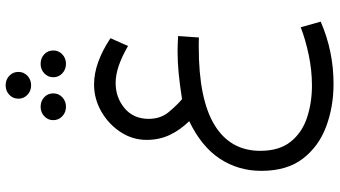

<svg xmlns="http://www.w3.org/2000/svg" viewBox="-270 -544 1152 651"><g transform="rotate(-90 305.5 -218.0)"><path d="M296.9 -731Q296.9 -749.5 310.1 -762Q323.2 -774.4 342.3 -774.4Q361.3 -774.4 374.5 -762Q387.7 -749.5 387.7 -731Q387.7 -712.9 374.5 -700.4Q361.3 -688 342.3 -688Q323.2 -688 310.1 -700.4Q296.9 -712.9 296.9 -731ZM369.6 -612.8Q369.6 -630.9 382.8 -643.3Q396 -655.8 415 -655.8Q434.1 -655.8 447.3 -643.6Q460.4 -631.3 460.4 -612.8Q460.4 -594.7 447.3 -582.3Q434.1 -569.8 415 -569.8Q396 -569.8 382.8 -582.3Q369.6 -594.7 369.6 -612.8ZM224.1 -612.8Q224.1 -630.9 237.3 -643.3Q250.5 -655.8 269.5 -655.8Q288.6 -655.8 301.8 -643.6Q314.9 -631.3 314.9 -612.8Q314.9 -594.7 301.8 -582.3Q288.6 -569.8 269.5 -569.8Q250.5 -569.8 237.3 -582.3Q224.1 -594.7 224.1 -612.8ZM509.3 -189.5 504.4 -119.1Q491.7 -119.6 484.9 -119.6Q478 -119.6 471.2 -119.6Q295.4 -119.6 207.8 -66.2Q120.1 -12.7 120.1 88.9Q120.1 153.3 150.9 191.9Q181.6 230.5 232.2 247.3Q282.7 264.2 341.3 264.2Q393.6 264.2 445.6 253.2Q497.6 242.2 539.1 226.1L558.1 293.9Q458 337.4 347.2 337.4Q269.5 337.4 202.1 312.3Q134.8 287.1 93.5 233.2Q52.2 179.2 52.2 92.8Q52.2 14.2 93.5 -48.3Q134.8 -110.8 220.7 -151.9Q189.9 -183.6 173.6 -218.8Q157.2 -253.9 157.2 -296.4Q157.2 -344.2 183.8 -384.8Q210.4 -425.3 253.4 -450Q296.4 -474.6 345.2 -474.6Q418 -474.6 502 -418.9L475.6 -359.4Q441.4 -379.4 409.9 -390.4Q378.4 -401.4 350.1 -401.4Q300.8 -401.4 264.6 -371.1Q228.5 -340.8 228.5 -289.6Q228.5 -249 251.5 -221.4Q274.4 -193.8 295.4 -176.3Q345.7 -184.1 382.8 -187.7Q419.9 -191.4 458.5 -191.4Q472.7 -191.4 482.4 -190.9Q492.2 -190.4 509.3 -189.5Z"/></g></svg>

Font: Vazirmatn RD FD Light
Style: Regular
Weight: 300
Designer: Saber Rastikerdar
Foundry: Saber Rastikerdar
Version: Version 33.003